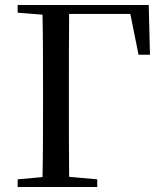

<svg xmlns="http://www.w3.org/2000/svg" viewBox="-20 -752 660 772"><path d="M51 -701 151 -693C153 -593 153 -493 153 -392V-335C153 -238 153 -138 151 -40L51 -31V0H371V-31L258 -41C257 -140 257 -239 257 -335V-392C257 -494 257 -596 258 -696H504L537 -532H583L578 -732H51Z"/></svg>

Font: Noto Serif HK Medium
Style: Regular
Weight: 500
Designer: Ryoko NISHIZUKA 西塚涼子 (kana & ideographs); Frank Grießhammer (Latin, Greek & Cyrillic); Wenlong ZHANG 张文龙 (bopomofo); San
Foundry: Adobe
Version: Version 2.001;hotconv 1.1.0;makeotfexe 2.6.0